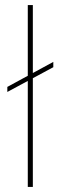

<svg xmlns="http://www.w3.org/2000/svg" viewBox="-20 -740 240 760"><path d="M9 -376V-396L191 -495V-474ZM90 0V-720H110V0Z"/></svg>

Font: DM Sans 20pt Thin
Style: Regular
Weight: 250
Version: Version 4.004;gftools[0.9.30]